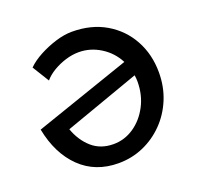

<svg xmlns="http://www.w3.org/2000/svg" viewBox="-128 -875 1047 1015"><g transform="rotate(-20 395.5 -367.0)"><path d="M376 -736Q485 -736 566 -688.5Q647 -641 691.5 -559.5Q736 -478 736 -377Q736 -296 707.5 -227Q679 -158 628.5 -106.5Q578 -55 512.5 -26.5Q447 2 373 2Q243 2 158 -80.5Q73 -163 45 -306L583 -491Q552 -551 495 -586.5Q438 -622 373 -622Q337 -622 299.5 -610.5Q262 -599 229 -579.5Q196 -560 175 -535L117 -629Q146 -658 191 -682Q236 -706 285 -721Q334 -736 376 -736ZM613 -370Q613 -388 610 -406L188 -256Q212 -188 260.5 -145Q309 -102 382 -102Q444 -102 496.5 -137.5Q549 -173 581 -234Q613 -295 613 -370Z"/></g></svg>

Font: Synthetic SemiBold
Style: Regular
Weight: 600
Designer: Santiago Orozco
Foundry: Typemade
Version: Version 2.000; ttfautohint (v1.8.4.7-5d5b)